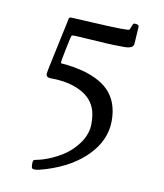

<svg xmlns="http://www.w3.org/2000/svg" viewBox="-75 -476 650 761"><g transform="rotate(10 250.0 -95.0)"><path d="M154.1 -394H157Q158.7 -394 199 -391.8Q324.2 -385 355.6 -385Q387 -385 388.8 -386.8Q390.6 -388.7 393.1 -395.3Q399.7 -414.1 403.1 -414.1H407Q423.1 -414.1 423.1 -405Q419.4 -351.8 418.9 -335.9Q418 -315.9 381.1 -315.9Q344.2 -315.9 313.6 -317.5Q283 -319.1 244.8 -321.8Q206.5 -324.5 188.6 -325.2Q170.7 -325.9 168.2 -324.3Q165.8 -322.8 155.4 -271.1Q145 -219.5 145 -215.1Q145 -210.7 145.3 -210.1Q145.5 -209.5 146.2 -209.1Q147 -208.7 147.6 -208.6Q148.2 -208.5 149.9 -208.4Q151.6 -208.3 172.5 -206.2Q193.4 -204.1 226 -196.7Q258.5 -189.2 288.6 -174.8Q318.6 -160.4 338.9 -140.1Q383.1 -95.5 383.1 -19Q383.1 59.1 321.3 122.1Q262.2 182.4 162.1 213.9Q128.9 224.1 117.7 224.1Q106.4 224.1 104.2 219.7Q102.1 215.3 102.1 204.3Q102.1 193.4 104 190.1Q106 186.8 116.6 184.9Q127.2 183.1 143.7 178Q160.2 172.9 179.3 164.1Q198.5 155.3 216.1 144.4Q233.6 133.5 250.2 118.2Q266.8 102.8 279.1 85.4Q305.9 46.9 305.9 7.2Q305.9 -32.5 295.9 -56.3Q285.9 -80.1 268.4 -96.1Q251 -112.1 226.6 -122.8Q180.4 -143.1 115 -143.1Q96.9 -143.1 96.9 -158Q96.9 -165.8 117.4 -259.5Q137.9 -353.3 141.1 -370.5Q144.3 -387.7 144.9 -388.9Q145.5 -390.1 146.1 -391Q146.7 -391.8 147.8 -392.5Q148.9 -393.1 149.4 -393.6Q150.1 -394 154.1 -394Z"/></g></svg>

Font: Fanwood Text
Style: Regular
Weight: 400
Version: Version 1.1001